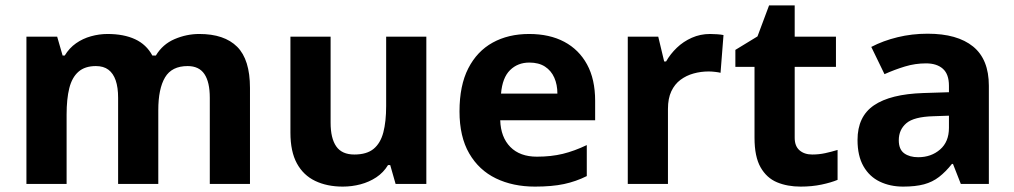

<svg xmlns="http://www.w3.org/2000/svg" viewBox="-20 -682 3762 712"><path d="M719 -556Q812 -556 859.5 -508.5Q907 -461 907 -356V0H758V-319.4Q758 -377.7 738 -407.4Q718 -437 675.8 -437Q617 -437 592 -395Q567 -353 567 -273.5V0H418V-319.1Q418 -358 409 -384Q400 -410 382 -423.5Q364 -437 335.5 -437Q295 -437 271 -416Q247 -395 237 -355.2Q227 -315.4 227 -257.2V0H78V-546H192L212.2 -476H220Q237 -504 262 -521.5Q286.9 -539 317.5 -547.5Q348 -556 379 -556Q439 -556 481 -536.5Q523 -517 545 -476H558Q583 -518 627.5 -537Q672 -556 719 -556Z M1561 -546V0H1447L1427 -70H1419Q1402 -42 1375.5 -24.5Q1349 -7 1317 1.5Q1285 10 1251 10Q1193 10 1149 -11Q1105 -32 1081 -76Q1057 -120 1057 -190V-546H1206V-227Q1206 -169 1227 -139Q1248 -109 1294 -109Q1340 -109 1365.5 -130Q1391 -151 1401.5 -191Q1412 -231 1412 -289V-546Z M1942 -556Q2018 -556 2072.5 -527Q2127 -498 2157 -443Q2187 -388 2187 -308V-236H1835Q1837 -173 1872.5 -137Q1908 -101 1971 -101Q2024 -101 2067 -111.5Q2110 -122 2156 -144V-29Q2116 -9 2071.5 0.5Q2027 10 1964 10Q1882 10 1819 -20.5Q1756 -51 1720 -113Q1684 -175 1684 -269Q1684 -365 1716.5 -428.5Q1749 -492 1807 -524Q1865 -556 1942 -556ZM1943 -450Q1900 -450 1871.5 -422Q1843 -394 1838 -335H2047Q2047 -368 2035.5 -394Q2024 -420 2001 -435Q1978 -450 1943 -450Z M2613 -556Q2624 -556 2639 -555Q2654 -554 2663 -552L2652 -412Q2645 -414 2631.5 -415.5Q2618 -417 2608 -417Q2579 -417 2552 -409.5Q2525 -402 2503.5 -386Q2482 -370 2469.5 -343.5Q2457 -317 2457 -278V0H2308V-546H2421L2443 -454H2450Q2466 -482 2490 -505Q2514 -528 2545.5 -542Q2577 -556 2613 -556Z M2992 -109Q3017 -109 3040 -114Q3063 -119 3086 -126V-15Q3062 -5 3026.5 2.5Q2991 10 2949 10Q2900 10 2861.5 -6Q2823 -22 2800.5 -61.5Q2778 -101 2778 -171V-434H2707V-497L2789 -547L2832 -662H2927V-546H3080V-434H2927V-171Q2927 -140 2945 -124.5Q2963 -109 2992 -109Z M3420 -557Q3530 -557 3588.5 -509.5Q3647 -462 3647 -364V0H3543L3514 -74H3510Q3487 -45 3462.5 -26Q3438 -7 3406.5 1.5Q3375 10 3329 10Q3281 10 3242.5 -8.5Q3204 -27 3182 -65.5Q3160 -104 3160 -163Q3160 -250 3221 -291.5Q3282 -333 3404 -337L3499 -340V-364Q3499 -407 3476.5 -427Q3454 -447 3414 -447Q3374 -447 3336 -435.5Q3298 -424 3260 -407L3211 -508Q3255 -531 3308.5 -544Q3362 -557 3420 -557ZM3441 -251Q3369 -249 3341 -225Q3313 -201 3313 -162Q3313 -128 3333 -113.5Q3353 -99 3385 -99Q3433 -99 3466 -127.5Q3499 -156 3499 -208V-253Z"/></svg>

Font: Noto Sans Telugu
Style: Regular
Weight: 400
Designer: Jelle Bosma - Monotype Design Team
Foundry: Monotype Imaging Inc.
Version: Version 2.003